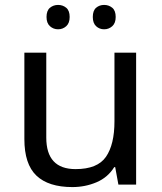

<svg xmlns="http://www.w3.org/2000/svg" viewBox="-20 -750 658 780"><path d="M533 -536V0H461L448 -71H444Q418 -29 372 -9.5Q326 10 274 10Q177 10 128 -36.5Q79 -83 79 -185V-536H168V-191Q168 -63 287 -63Q376 -63 410.5 -113Q445 -163 445 -257V-536ZM169 -681Q169 -707 183 -718.5Q197 -730 216 -730Q235 -730 249 -718.5Q263 -707 263 -681Q263 -656 249 -643.5Q235 -631 216 -631Q197 -631 183 -643.5Q169 -656 169 -681ZM357 -681Q357 -707 370.5 -718.5Q384 -730 403 -730Q422 -730 436 -718.5Q450 -707 450 -681Q450 -656 436 -643.5Q422 -631 403 -631Q384 -631 370.5 -643.5Q357 -656 357 -681Z"/></svg>

Font: Noto Sans Warang Citi
Style: Regular
Weight: 400
Designer: Mangu Purty
Foundry: Mangu Purty
Version: Version 3.002; ttfautohint (v1.8.4.7-5d5b)